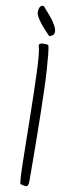

<svg xmlns="http://www.w3.org/2000/svg" viewBox="-103 -966 359 989"><g transform="rotate(10 76.5 -472.0)"><path d="M50.8 -729.5Q50.8 -737.3 56.2 -740.7Q61.5 -744.1 68.8 -744.6Q76.2 -745.1 84.5 -744.1Q92.8 -743.2 98.6 -743.2Q103.5 -731.4 106.9 -696.8Q110.4 -662.1 113.8 -612.8Q117.2 -563.5 118.7 -503.9Q120.1 -444.3 121.6 -383.3Q123 -322.3 123.5 -263.7Q124 -205.1 124.5 -156.7Q125 -108.4 125 -74.2V-30.3Q124 -10.7 116.7 -7.3Q109.4 -3.9 83 -11.7Q80.1 -12.7 78.1 -41Q76.2 -69.3 75.2 -115.7Q74.2 -162.1 73.2 -222.2Q72.3 -282.2 71.3 -345.7Q70.3 -409.2 68.8 -472.7Q67.4 -536.1 65.4 -588.4Q63.5 -640.6 60.1 -678.2Q56.6 -715.8 50.8 -729.5ZM95.7 -788.1Q85.9 -798.8 73.2 -812Q60.5 -825.2 48.3 -840.3Q36.1 -855.5 26.9 -870.6Q17.6 -885.7 16.6 -897.5V-904.3Q16.6 -917 22 -926.8Q27.3 -936.5 41 -936.5Q61.5 -914.1 81.1 -890.6Q100.6 -867.2 111.8 -846.2Q123 -825.2 121.1 -809.6Q119.1 -793.9 95.7 -788.1Z"/></g></svg>

Font: Shadows Into Light
Style: Regular
Weight: 400
Designer: Kimberly Geswein
Foundry: Kimberly Geswein
Version: Version 001.000